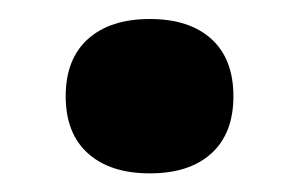

<svg xmlns="http://www.w3.org/2000/svg" viewBox="-20 -361 318 204"><path d="M73.5 -198Q97.2 -176.8 139.2 -176.8Q181.2 -176.8 204.6 -198Q228 -219.2 228 -258.8Q228 -298.3 204.6 -319.6Q181.2 -340.8 139.2 -340.8Q97.2 -340.8 73.5 -319.6Q49.8 -298.3 49.8 -258.8Q49.8 -219.2 73.5 -198Z"/></svg>

Font: Messapia Bold
Style: Regular
Weight: 400
Designer: Luca Marsano
Foundry: Collletttivo
Version: Version 1.000;FEAKit 1.0